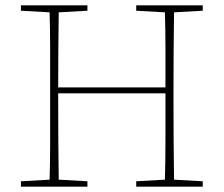

<svg xmlns="http://www.w3.org/2000/svg" viewBox="-20 -696 834 716"><path d="M488 -656V-676H736V-656L629 -650Q628 -580 627.5 -509Q627 -438 627 -367V-310Q627 -239 627.5 -168Q628 -97 629 -26L736 -20V0H488V-20L595 -26Q597 -97 597 -174Q597 -251 597 -348H197Q197 -245 197.5 -169.5Q198 -94 199 -26L306 -20V0H58V-20L165 -26Q167 -97 167 -168Q167 -239 167 -310V-367Q167 -438 167 -509Q167 -580 165 -650L58 -656V-676H306V-656L199 -650Q198 -580 197.5 -509.5Q197 -439 197 -370H597Q597 -445 597 -514Q597 -583 595 -650Z"/></svg>

Font: Source Serif 4 ExtraLight
Style: Regular
Weight: 200
Designer: Frank Grießhammer
Foundry: Adobe
Version: Version 4.005;hotconv 1.1.0;makeotfexe 2.6.0